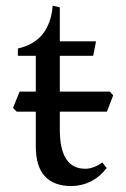

<svg xmlns="http://www.w3.org/2000/svg" viewBox="-20 -625 431 655"><path d="M224.6 9.8Q102.1 9.8 102.1 -125.5V-434.6H41V-459.5Q149.9 -483.9 159.7 -605.5L184.1 -600.1V-483.9H307.6L297.9 -434.6H184.1V-182.6Q184.1 -49.3 271 -49.3Q298.8 -49.3 329.1 -70.8L343.8 -51.8Q298.3 7.8 224.6 9.8ZM344.7 -244.1H37.1L24.4 -256.8L46.9 -312.5H354.5L366.2 -299.8Z"/></svg>

Font: Kelvinch
Style: Regular
Weight: 400
Designer: Paul James MIller
Foundry: High-Logic / Made with FontCreator
Version: Version 3.30 September 23, 2016